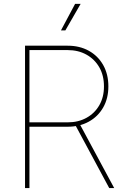

<svg xmlns="http://www.w3.org/2000/svg" viewBox="-20 -961 649 981"><path d="M107.9 0V-727.5H325.7Q386.7 -727.5 433.6 -701.7Q480.5 -675.8 507.1 -628.9Q533.7 -582 533.7 -519.5Q533.7 -458 507.1 -411.6Q480.5 -365.2 433.6 -339.4Q386.7 -313.5 325.7 -313.5H119.6V-335.9H325.7Q379.9 -335.9 421.6 -358.9Q463.4 -381.8 487.3 -423.1Q511.2 -464.4 511.2 -519.5Q511.2 -575.7 487.3 -617.2Q463.4 -658.7 421.6 -681.9Q379.9 -705.1 325.7 -705.1H130.4V0ZM538.1 0 359.9 -331.1H385.3L563.5 0ZM291.5 -805.7 363.8 -941.4H392.1L314 -805.7Z"/></svg>

Font: Inter 17pt Thin
Style: Regular
Weight: 250
Version: Version 4.001;git-66647c0bb